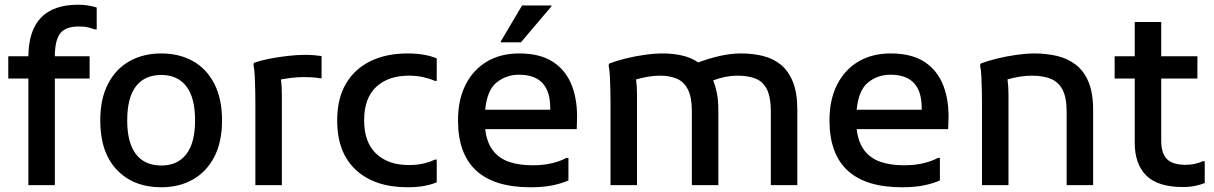

<svg xmlns="http://www.w3.org/2000/svg" viewBox="-20 -783 5136 812"><path d="M100 0V-451H15V-545H100Q102 -763 310 -763Q335 -763 354.5 -759.5Q374 -756 389 -751V-659H380Q366 -664 351.5 -667.5Q337 -671 314 -671Q256 -671 234 -641Q212 -611 212 -545H359V-451H212V0Z M404 -274Q404 -365 437 -428.5Q470 -492 528 -524.5Q586 -557 662 -557Q738 -557 796 -524.5Q854 -492 886.5 -428.5Q919 -365 919 -274Q919 -183 886.5 -120Q854 -57 796 -24Q738 9 662 9Q545 9 474.5 -64.5Q404 -138 404 -274ZM518 -274Q518 -179 555 -131Q592 -83 662 -83Q731 -83 768 -131Q805 -179 805 -274Q805 -370 768 -418Q731 -466 662 -466Q592 -466 555 -418Q518 -370 518 -274Z M1060 0V-346Q1060 -366 1059.5 -397.5Q1059 -429 1057.5 -460Q1056 -491 1052 -509L1054 -517Q1081 -527 1119 -534.5Q1157 -542 1197 -546.5Q1237 -551 1269 -551Q1291 -551 1308 -549.5Q1325 -548 1340 -546V-452H1332Q1318 -455 1299.5 -456Q1281 -457 1265 -457Q1240 -457 1215 -454Q1190 -451 1168 -447Q1172 -421 1172 -383V0Z M1406 -274Q1406 -366 1443 -429Q1480 -492 1547 -524.5Q1614 -557 1704 -557Q1777 -557 1827 -536V-441H1819Q1799 -450 1771 -456.5Q1743 -463 1709 -463Q1622 -463 1571 -415.5Q1520 -368 1520 -274Q1520 -181 1571 -133Q1622 -85 1709 -85Q1743 -85 1771 -91.5Q1799 -98 1819 -108H1827V-12Q1777 9 1704 9Q1565 9 1485.5 -64Q1406 -137 1406 -274Z M2224 9Q1917 9 1917 -274Q1917 -361 1949 -424.5Q1981 -488 2039 -522.5Q2097 -557 2176 -557Q2265 -557 2320 -520.5Q2375 -484 2399.5 -418.5Q2424 -353 2420 -267L2419 -237H2032Q2039 -179 2065.5 -145.5Q2092 -112 2134.5 -98Q2177 -84 2231 -84Q2281 -84 2317.5 -93.5Q2354 -103 2375 -115H2384V-20Q2358 -8 2318.5 0.5Q2279 9 2224 9ZM2175 -467Q2121 -467 2080.5 -434.5Q2040 -402 2032 -319H2307V-327Q2307 -467 2175 -467ZM2098 -604V-608L2188 -760H2312V-756L2183 -604Z M2562 0V-343Q2562 -363 2561.5 -394.5Q2561 -426 2559.5 -457Q2558 -488 2554 -506L2556 -514Q2584 -525 2623.5 -535Q2663 -545 2705.5 -551Q2748 -557 2784 -557Q2825 -557 2863.5 -548.5Q2902 -540 2933 -519Q2978 -536 3024.5 -546.5Q3071 -557 3114 -557Q3163 -557 3206 -546.5Q3249 -536 3281.5 -510Q3314 -484 3333 -437.5Q3352 -391 3352 -318V0H3240V-311Q3240 -372 3223.5 -405Q3207 -438 3175.5 -450.5Q3144 -463 3098 -463Q3074 -463 3048 -458Q3022 -453 2996 -443Q3006 -419 3012 -388Q3018 -357 3018 -318V0H2906V-311Q2906 -372 2889 -405Q2872 -438 2841.5 -450.5Q2811 -463 2772 -463Q2747 -463 2720 -458.5Q2693 -454 2670 -447Q2674 -419 2674 -383V0Z M3795 9Q3488 9 3488 -274Q3488 -361 3520 -424.5Q3552 -488 3610 -522.5Q3668 -557 3747 -557Q3836 -557 3891 -520.5Q3946 -484 3970.5 -418.5Q3995 -353 3991 -267L3990 -237H3603Q3610 -179 3636.5 -145.5Q3663 -112 3705.5 -98Q3748 -84 3802 -84Q3852 -84 3888.5 -93.5Q3925 -103 3946 -115H3955V-20Q3929 -8 3889.5 0.5Q3850 9 3795 9ZM3746 -467Q3692 -467 3651.5 -434.5Q3611 -402 3603 -319H3878V-327Q3878 -467 3746 -467Z M4133 0V-343Q4133 -363 4132.5 -394.5Q4132 -426 4130.5 -457Q4129 -488 4125 -506L4127 -514Q4155 -525 4195.5 -535Q4236 -545 4278.5 -551Q4321 -557 4355 -557Q4405 -557 4450 -546.5Q4495 -536 4529.5 -509.5Q4564 -483 4583.5 -436.5Q4603 -390 4603 -318V0H4491V-311Q4491 -372 4473 -405Q4455 -438 4422 -450.5Q4389 -463 4343 -463Q4318 -463 4291 -458.5Q4264 -454 4241 -447Q4245 -419 4245 -383V0Z M4983 8Q4877 8 4828 -40.5Q4779 -89 4779 -179V-451H4694V-545H4779V-690H4891V-545H5044V-451H4891V-189Q4891 -134 4915.5 -110Q4940 -86 4993 -86Q5034 -86 5066 -101H5075V-9Q5058 -2 5035 3Q5012 8 4983 8Z"/></svg>

Font: Kufam Medium
Style: Regular
Weight: 500
Designer: Wael Morcos, Artur Schmal
Foundry: Original Type
Version: Version 1.300; ttfautohint (v1.8.3)